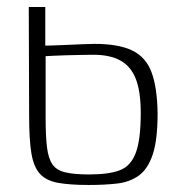

<svg xmlns="http://www.w3.org/2000/svg" viewBox="-20 -525 516 547"><path d="M233 2Q180 2 146 -4Q112 -10 94 -29.5Q76 -49 69.5 -88Q63 -127 63 -193L62 -505H109V-395Q112 -395 129 -395.5Q146 -396 169 -397Q192 -398 214 -399Q236 -400 249 -400Q318 -400 357 -381Q396 -362 412 -318.5Q428 -275 429 -202Q429 -126 415 -84.5Q401 -43 375 -24.5Q349 -6 313 -2Q277 2 233 2ZM234 -28Q290 -28 321.5 -40Q353 -52 367 -90Q381 -128 381 -203Q381 -264 367 -300Q353 -336 323 -352.5Q293 -369 246 -369Q232 -369 210.5 -368.5Q189 -368 167 -367.5Q145 -367 129 -366Q113 -365 110 -365V-188Q110 -136 114 -104.5Q118 -73 129.5 -56.5Q141 -40 166 -34Q191 -28 234 -28Z"/></svg>

Font: Genos Light
Style: Regular
Weight: 300
Designer: Robert E. Leuschke
Foundry: Robert E. Leuschke
Version: Version 1.010